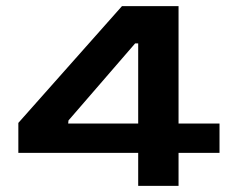

<svg xmlns="http://www.w3.org/2000/svg" viewBox="-20 -608 798 628"><path d="M432 -108H40V-206L379 -588H564V-204H698V-108H564V0H432ZM432 -204V-466H422L204 -214L203 -204Z"/></svg>

Font: Gold
Style: Regular
Weight: 400
Designer: jaiki
Version: Version 1.000